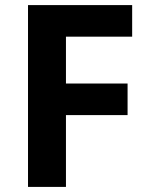

<svg xmlns="http://www.w3.org/2000/svg" viewBox="-20 -734 589 754"><path d="M239 0H90V-714H499V-590H239V-406H481V-282H239Z"/></svg>

Font: Noto Sans
Style: Bold
Weight: 700
Designer: Monotype Design Team
Foundry: Monotype Imaging Inc.
Version: Version 2.000;GOOG;noto-source:20170915:90ef993387c0; ttfaut